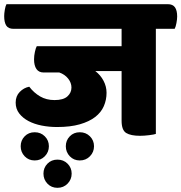

<svg xmlns="http://www.w3.org/2000/svg" viewBox="-60 -640 868 919"><path d="M743 -620Q767 -620 777.5 -605Q788 -590 788 -561Q788 -548 784.5 -529.5Q781 -511 776 -502H686V1Q678 4 654 7Q630 10 610 10Q566 10 544 -3.5Q522 -17 522 -62V-300H396Q421 -281 435.5 -253.5Q450 -226 450 -196Q450 -162 437 -132Q424 -102 395.5 -80Q367 -58 322 -45Q277 -32 213 -32Q175 -32 139.5 -39Q104 -46 76.5 -60.5Q49 -75 32 -97Q15 -119 15 -149Q15 -180 34.5 -200Q54 -220 80 -225Q102 -196 132 -178.5Q162 -161 201 -161Q243 -161 262.5 -178.5Q282 -196 282 -221Q282 -244 266 -264Q250 -284 224 -293H149Q126 -293 114.5 -309.5Q103 -326 103 -356Q103 -373 107 -391.5Q111 -410 116 -419H522V-502H5Q-20 -502 -30 -517.5Q-40 -533 -40 -563Q-40 -575 -37 -593Q-34 -611 -29 -620ZM255 60Q255 32 274 12.5Q293 -7 322 -7Q351 -7 370.5 12.5Q390 32 390 60Q390 88 370.5 108Q351 128 322 128Q293 128 274 108Q255 88 255 60ZM148 191Q148 163 167 143.5Q186 124 215 124Q244 124 263.5 143.5Q283 163 283 191Q283 219 263.5 239Q244 259 215 259Q186 259 167 239Q148 219 148 191ZM39 60Q39 32 58 12.5Q77 -7 106 -7Q135 -7 154.5 12.5Q174 32 174 60Q174 88 154.5 108Q135 128 106 128Q77 128 58 108Q39 88 39 60Z"/></svg>

Font: Baloo
Style: Regular
Weight: 400
Designer: Sarang Kulkarni and Ek Type
Foundry: Ek Type
Version: Version 1.443;PS 1.000;hotconv 16.6.51;makeotf.lib2.5.65220;